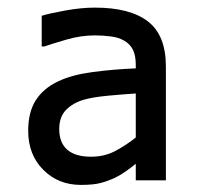

<svg xmlns="http://www.w3.org/2000/svg" viewBox="-20 -762 533 517"><path d="M426.7 -276.4H345.6V-321Q336.4 -313.3 320.8 -302.1Q305.1 -290.8 290.3 -283.6Q270.3 -274.4 250.8 -269.2Q231.3 -264.1 197.4 -264.1Q136.9 -264.1 96.4 -304.9Q55.9 -345.6 55.9 -409.7Q55.9 -460.5 76.7 -492.6Q97.4 -524.6 136.9 -543.1Q173.3 -560.5 229 -567.9Q284.6 -575.4 345.6 -577.9V-587.2Q345.6 -612.8 337.7 -628.5Q329.7 -644.1 313.8 -652.8Q300 -661 279 -663.8Q257.9 -666.7 235.4 -666.7Q197.4 -666.7 157.9 -655.1Q118.5 -643.6 99.5 -636.9H92.3V-719.5Q113.8 -726.2 156.4 -733.8Q199 -741.5 235.9 -741.5Q329.7 -741.5 378.2 -704.4Q426.7 -667.2 426.7 -583.1ZM345.6 -391.8V-510.3Q313.8 -508.2 271.8 -504.4Q229.7 -500.5 205.1 -493.3Q175.9 -484.6 157.7 -465.9Q139.5 -447.2 139.5 -414.4Q139.5 -377.9 161 -359Q182.6 -340 225.1 -340Q262.1 -340 291.8 -356.2Q321.5 -372.3 345.6 -391.8Z"/></svg>

Font: Myanmar Handwriting
Style: Regular
Weight: 400
Designer: Khon Soe Zaw Thu
Foundry: PaOh Unicode khonsoezawthu@gmail.com and @hotmail.com
Version: Version 1.30 November 9, 2016